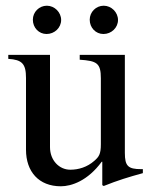

<svg xmlns="http://www.w3.org/2000/svg" viewBox="-20 -642 540 672"><path d="M480 -50H474C428 -50 417 -61 417 -107V-450H259V-433C319 -429 333 -421 333 -368V-137C333 -102 326 -93 310 -79C285 -57 255 -48 226 -48C187 -48 155 -81 155 -127V-450H9V-436C57 -433 71 -419 71 -369V-118C71 -41 116 10 193 10C230 10 287 -9 336 -76H338V6L343 9C393 -11 429 -22 480 -36ZM194 -572C194 -599 171 -622 144 -622C117 -622 95 -600 95 -573C95 -545 116 -523 143 -523C171 -523 194 -545 194 -572ZM393 -572C393 -599 370 -622 343 -622C316 -622 294 -600 294 -573C294 -545 315 -523 342 -523C370 -523 393 -545 393 -572Z"/></svg>

Font: XITS Math
Style: Regular
Weight: 400
Designer: MicroPress Inc., with final additions and corrections provided by Coen Hoffman, Elsevier (retired)
Version: Version 1.302